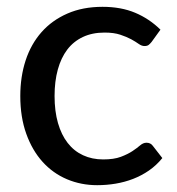

<svg xmlns="http://www.w3.org/2000/svg" viewBox="-20 -536 518 563"><path d="M424.5 -413Q420 -407.5 415.8 -404.2Q411.5 -401 403.5 -401Q395.5 -401 386.8 -407.2Q378 -413.5 364.8 -420.8Q351.5 -428 332.8 -434.2Q314 -440.5 286.5 -440.5Q250.5 -440.5 223 -427.5Q195.5 -414.5 177.2 -390.5Q159 -366.5 149.5 -332Q140 -297.5 140 -254.5Q140 -210 150 -175.2Q160 -140.5 178.5 -116.8Q197 -93 223.5 -80.8Q250 -68.5 282.5 -68.5Q314 -68.5 334.5 -76.2Q355 -84 368.5 -93Q382 -102 391 -109.8Q400 -117.5 409.5 -117.5Q421.5 -117.5 428 -108.5L456 -72.5Q438.5 -51 416.8 -36Q395 -21 370.5 -11.5Q346 -2 319.2 2.5Q292.5 7 265 7Q217.5 7 176.2 -10.5Q135 -28 104.8 -61.5Q74.5 -95 57 -143.8Q39.5 -192.5 39.5 -254.5Q39.5 -311 55.2 -359Q71 -407 101.8 -441.8Q132.5 -476.5 177.5 -496.2Q222.5 -516 280.5 -516Q335 -516 376.5 -498.5Q418 -481 450.5 -449Z"/></svg>

Font: TypoPRO Lato
Style: Regular
Weight: 500
Designer: Lukasz Dziedzic with Adam Twardoch and Botio Nikoltchev
Foundry: tyPoland Lukasz Dziedzic
Version: Version 2.010; 2014-09-01; http://www.latofonts.com/